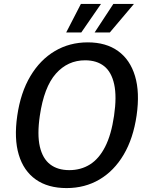

<svg xmlns="http://www.w3.org/2000/svg" viewBox="-20 -949 756 979"><path d="M319.5 10Q224.5 10 162.5 -33.8Q100.5 -77.5 75.8 -159.8Q51 -242 68 -359Q85 -477 134.8 -560.5Q184.5 -644 259.5 -688.5Q334.5 -733 427.5 -733Q520.5 -733 582 -688.8Q643.5 -644.5 668.5 -561.2Q693.5 -478 676.5 -360Q659.5 -243 610.5 -160.2Q561.5 -77.5 487.2 -33.8Q413 10 319.5 10ZM333.5 -81.5Q392.5 -81.5 438.8 -110.5Q485 -139.5 516.2 -200.8Q547.5 -262 561.5 -358.5Q576 -456.5 562.2 -519.2Q548.5 -582 510.8 -611.8Q473 -641.5 414 -641.5Q325.5 -641.5 265 -573.5Q204.5 -505.5 183 -358.5Q169 -262.5 183.2 -201.2Q197.5 -140 235.8 -110.8Q274 -81.5 333.5 -81.5ZM462.5 -783.5 558 -929H663L540 -783.5ZM317.5 -783.5 392.5 -929H495L394.5 -783.5Z"/></svg>

Font: Public Sans Thin Medium
Style: Italic
Weight: 500
Italic angle: -8°
Version: Version 2.001